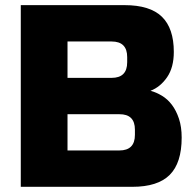

<svg xmlns="http://www.w3.org/2000/svg" viewBox="-20 -720 750 740"><path d="M60.1 0V-700.2H460Q558.1 -700.2 604 -655.5Q649.9 -610.8 649.9 -520Q649.9 -460 624 -422.4Q598.1 -384.8 560.1 -370.1Q582 -364.3 604 -351.1Q626 -337.9 642.6 -315.9Q659.2 -293.9 669.7 -262.5Q680.2 -231 680.2 -189.9Q680.2 -91.8 634 -45.9Q587.9 0 490.2 0ZM240.2 -140.1H439.9Q500 -140.1 500 -200.2V-220.2Q500 -280.3 439.9 -279.8H240.2ZM240.2 -419.9H410.2Q470.2 -419.9 470.2 -480V-500Q470.2 -560.1 410.2 -560.1H240.2Z"/></svg>

Font: Russo One
Style: Regular
Weight: 400
Designer: Jovanny lemonad
Foundry: Jovanny Lemonad
Version: Version 1.000